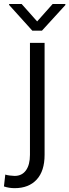

<svg xmlns="http://www.w3.org/2000/svg" viewBox="-67 -747 353 980"><path d="M85.9 -528.3H160.6V43.5Q160.6 126 120.1 169.7Q79.6 213.4 7.8 213.4Q-21 213.4 -46.9 204.6L-40 144Q-32.7 147 -16.8 148.9Q-1 150.9 7.8 150.9Q44.9 150.9 65.4 122.6Q85.9 94.2 85.9 43.5ZM43.5 -726.6 122.6 -637.7 201.7 -726.6H266.6V-721.2L147 -590.3H98.1L-20.5 -721.7V-726.6Z"/></svg>

Font: Vazirmatn UI Light
Style: Regular
Weight: 300
Designer: Saber Rastikerdar
Foundry: Saber Rastikerdar
Version: Version 33.003